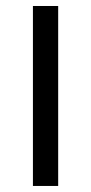

<svg xmlns="http://www.w3.org/2000/svg" viewBox="-20 -615 301 635"><path d="M88.9 0H172.4V-595.2H88.9Z"/></svg>

Font: Now Medium
Style: Regular
Weight: 500
Designer: Alfredo Marco Pradil
Foundry: Alfredo Marco Pradil
Version: Version 1.200;hotconv 1.0.109;makeotfexe 2.5.65596